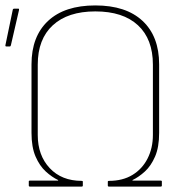

<svg xmlns="http://www.w3.org/2000/svg" viewBox="-20 -687 692 707"><path d="M90 0Q86 0 86 -4V-19Q86 -22 90 -22H194V-24Q171 -35 148.5 -55.5Q126 -76 111 -110.5Q96 -145 96 -198V-450Q96 -553 157 -610Q218 -667 331 -667Q444 -667 505 -610Q566 -553 566 -450V-198Q566 -145 551 -110.5Q536 -76 513.5 -55.5Q491 -35 468 -24V-22H572Q576 -22 576 -19V-4Q576 0 572 0H381Q377 0 377 -4V-18Q377 -21 381 -21Q432 -21 468 -43Q504 -65 523.5 -103.5Q543 -142 543 -190V-449Q543 -543 488 -594Q433 -645 331 -645Q230 -645 174.5 -594Q119 -543 119 -449V-190Q119 -115 163 -68Q207 -21 281 -21Q285 -21 285 -18V-4Q285 0 281 0ZM3 -516Q-1 -516 0 -521L27 -651Q28 -655 32 -655H48Q51 -655 50 -650L20 -520Q19 -516 16 -516Z"/></svg>

Font: Sofia Sans Thin
Style: Regular
Weight: 250
Designer: Botio Nikoltchev, Ani Petrova
Foundry: lettersoup
Version: Version 4.101